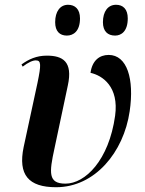

<svg xmlns="http://www.w3.org/2000/svg" viewBox="-20 -774 608 804"><path d="M462 -625C488 -625 515 -643 515 -697C515 -736 495 -754 466 -754C432 -754 411 -726 411 -681C411 -643 431 -625 462 -625ZM260 -625C287 -625 315 -643 315 -697C315 -736 294 -754 265 -754C232 -754 211 -726 211 -681C211 -643 230 -625 260 -625ZM215 10C377 10 498 -136 523 -308C543 -444 512 -544 435 -544C396 -544 366 -520 359 -469C409 -458 479 -411 462 -289C436 -103 337 -5 254 -5C181 -5 186 -51 208 -152L264 -416C286 -517 242 -541 176 -541C133 -541 100 -526 70 -504L75 -495C98 -513 119 -522 131 -521C152 -521 153 -504 137 -427L79 -158C55 -42 99 10 215 10Z"/></svg>

Font: Noto Serif Display SemiBold
Style: Italic
Weight: 600
Italic angle: -12°
Designer: Monotype Design Team
Foundry: Monotype Imaging Inc.
Version: Version 2.009